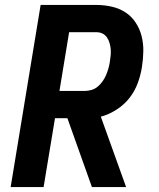

<svg xmlns="http://www.w3.org/2000/svg" viewBox="-20 -755 640 775"><path d="M489 0H351L252 -278H202L156 0H23L144 -735H369Q401 -735 431.5 -728Q462 -721 486.5 -705Q511 -689 527.5 -664Q544 -639 551.5 -609.5Q559 -580 558.5 -548.5Q558 -517 553 -485Q548 -452 536 -419.5Q524 -387 502.5 -359.5Q481 -332 450.5 -312.5Q420 -293 387 -284ZM220 -388H323Q336 -388 349.5 -392Q363 -396 374 -405Q385 -414 393.5 -426Q402 -438 407.5 -450.5Q413 -463 417 -476.5Q421 -490 423 -503Q425 -516 426.5 -529.5Q428 -543 427 -555.5Q426 -568 422.5 -580.5Q419 -593 412 -603.5Q405 -614 394 -619.5Q383 -625 369 -625H259Z"/></svg>

Font: Iosevka Extrabold Extended
Style: Italic
Weight: 800
Width: 7
Italic angle: -9°
Monospace: yes
Designer: Belleve Invis
Foundry: Belleve Invis
Version: Version 32.5.0; ttfautohint (v1.8.4)